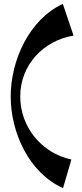

<svg xmlns="http://www.w3.org/2000/svg" viewBox="-20 -854 421 987"><path d="M303 -834C129 -753 35 -543 35 -358C35 -173 129 35 304 113L347 -34C193 -67 84 -202 84 -358C84 -518 201 -645 358 -671Z"/></svg>

Font: Original Surfer
Style: Regular
Weight: 400
Designer: Astigmatic (AOETI)
Foundry: Astigmatic (AOETI)
Version: Version 1.001